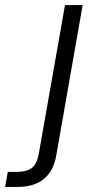

<svg xmlns="http://www.w3.org/2000/svg" viewBox="-130 -522 376 762"><path d="M-110 220 -99 160H-62Q-23 160 -3 144Q17 128 24 88L128 -502H198L94 91Q87 135 67 163.5Q47 192 15 206Q-17 220 -61 220Z"/></svg>

Font: DM Sans 16pt Light
Style: Italic
Weight: 300
Italic angle: -10°
Version: Version 4.004;gftools[0.9.30]